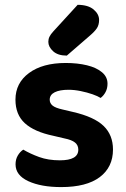

<svg xmlns="http://www.w3.org/2000/svg" viewBox="-20 -753 519 789"><path d="M444.3 -138.6Q444.3 -66.1 389.9 -25.1Q335.4 15.8 231.5 15.8Q149.1 15.8 96.5 -8.4Q43.9 -32.6 43.9 -77.6Q43.9 -98.1 52.9 -113.5Q61.8 -129 75.6 -138.1Q104 -121.2 141 -107.7Q178.1 -94.2 226.2 -94.2Q301.8 -94.2 301.8 -137.9Q301.8 -156.3 288.2 -167.3Q274.6 -178.3 244.9 -184.2L199.5 -194.9Q120.8 -211.3 82.1 -246.7Q43.5 -282.1 43.5 -343.3Q43.5 -411.9 99.3 -453Q155 -494.2 250.1 -494.2Q298.6 -494.2 337.5 -484.7Q376.4 -475.2 399.1 -456.1Q421.8 -437.1 421.8 -409.1Q421.8 -389.7 413.8 -374.8Q405.9 -359.8 393.5 -350.5Q382.2 -357.8 360.2 -365.6Q338.1 -373.3 311.7 -378.7Q285.3 -384.1 261.7 -384.1Q225.5 -384.1 204.9 -373.9Q184.3 -363.6 184.3 -343.3Q184.3 -329.1 195.8 -319.3Q207.4 -309.6 237.2 -303L279.2 -293.1Q367.1 -272.9 405.7 -235.5Q444.3 -198.2 444.3 -138.6ZM199.3 -624.2 299.1 -733.2Q342.4 -732.9 364.8 -713.9Q387.2 -695 387.2 -671Q387.2 -650.9 378.3 -637.3Q369.5 -623.7 348.4 -605.7L254.6 -524.5Q217.8 -524.5 198.2 -542.5Q178.6 -560.4 178.6 -581.2Q178.6 -592.4 183.3 -602.1Q187.9 -611.8 199.3 -624.2Z"/></svg>

Font: Baloo Bhaina 2
Style: Regular
Weight: 400
Designer: Yesha Goshar, Manish Minz, Shuchita Grover and Ek Type
Foundry: Ek Type
Version: Version 1.700